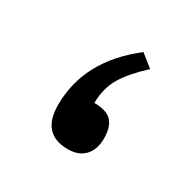

<svg xmlns="http://www.w3.org/2000/svg" viewBox="-82 -396 492 485"><g transform="rotate(30 163.5 -154.0)"><path d="M245.6 -279.3Q205.1 -242.2 185.8 -210Q166.5 -177.7 166.5 -134.8Q202.6 -134.8 217.5 -118.7Q232.4 -102.5 232.4 -69.3Q232.4 -37.1 215.3 -18.6Q198.2 0 166.5 0Q89.4 0 89.4 -85Q89.4 -215.3 209.5 -308.1Z"/></g></svg>

Font: Shabnam WOL
Style: WOL
Weight: 400
Foundry: DejaVu fonts team - Redesigned by Saber Rastikerdar - Based on Vazir font
Version: Version 5.0.0